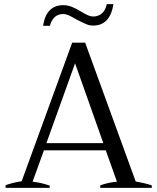

<svg xmlns="http://www.w3.org/2000/svg" viewBox="-20 -911 763 931"><path d="M245 -828C256 -838 270 -843 285 -843C294 -843 303 -841 313 -837C323 -832 335 -826 350 -817C371 -806 387 -799 398 -794C409 -789 420 -787 431 -787C460 -787 482 -796 499 -815C515 -833 525 -858 530 -891C530 -891 498 -891 498 -891C493 -870 485 -855 474 -846C462 -836 448 -831 433 -831C424 -831 415 -833 406 -837C397 -841 386 -847 373 -855C356 -865 341 -873 328 -878C315 -883 301 -886 287 -886C260 -886 239 -878 222 -862C205 -845 194 -820 189 -786C189 -786 222 -786 222 -786C226 -803 234 -817 245 -828ZM716 -12C693 -20 667 -26 638 -31C638 -31 393 -704 393 -704C393 -704 330 -704 330 -704C330 -704 85 -32 85 -32C75 -31 62 -28 47 -25C32 -21 18 -17 7 -13C7 -13 7 0 7 0C7 0 221 0 221 0C221 0 221 -11 221 -11C195 -20 167 -27 138 -30C138 -30 193 -182 193 -182C193 -182 493 -182 493 -182C493 -182 547 -30 547 -30C516 -27 489 -21 466 -12C466 -12 466 0 466 0C466 0 716 0 716 0C716 0 716 -12 716 -12ZM481 -217C481 -217 205 -217 205 -217C205 -217 344 -604 344 -604C344 -604 481 -217 481 -217Z"/></svg>

Font: BUSH 25 TRIRONG 0515 A
Style: Regular
Weight: 400
Designer: Katatrad Team
Foundry: CadsonDemak